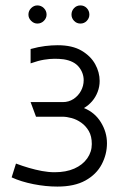

<svg xmlns="http://www.w3.org/2000/svg" viewBox="-20 -678 441 709"><path d="M118 -658Q105 -658 95 -648Q85 -638 85 -624Q85 -611 95 -601Q105 -591 118 -591Q132 -591 142 -601Q152 -611 152 -624Q152 -638 142 -648Q132 -658 118 -658ZM277 -658Q263 -658 253.5 -648Q244 -638 244 -624Q244 -611 253.5 -601Q263 -591 277 -591Q291 -591 300.5 -601Q310 -611 310 -624Q310 -638 300.5 -648Q291 -658 277 -658ZM93 -444Q121 -454 142.5 -457.5Q164 -461 181.5 -461Q199 -461 215 -459Q234 -456 248 -449Q262 -442 271 -431Q280 -420 284.5 -407.5Q289 -395 289 -382Q289 -361 279 -342.5Q269 -324 251.5 -312.5Q234 -301 212 -301H93L113 -247H211Q226 -247 244.5 -242Q263 -237 280 -225Q297 -213 308 -194Q319 -175 319 -146Q319 -117 302 -93Q285 -69 254.5 -55.5Q224 -42 182 -42Q159 -42 135 -46.5Q111 -51 87 -58Q63 -65 39 -74L23 -23Q58 -7 103.5 2Q149 11 192 11Q255 11 295.5 -11.5Q336 -34 355.5 -71Q375 -108 375 -149Q375 -190 352.5 -226.5Q330 -263 290 -279Q307 -289 320 -304Q333 -319 340.5 -338.5Q348 -358 348 -379Q348 -411 331.5 -441Q315 -471 281 -491Q247 -511 193 -511Q171 -511 146.5 -508Q122 -505 93 -497Z"/></svg>

Font: Advent Pro
Style: Regular
Weight: 400
Designer: VivaRado, Andreas Kalpakidis
Foundry: VivaRado, Andreas Kalpakidis
Version: Version 3.000